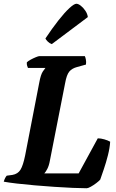

<svg xmlns="http://www.w3.org/2000/svg" viewBox="-35 -1003 616 1023"><path d="M427 0Q397 0 352 -2Q307 -4 254.5 -7.5Q202 -11 150 -15.5Q98 -20 55 -25Q12 -30 -15 -35Q-12 -46 -7.5 -54.5Q-3 -63 1 -67L31 -71Q60 -76 74 -98.5Q88 -121 99 -175L174 -562Q182 -606 193.5 -622.5Q205 -639 207 -641H114Q112 -645 109.5 -653Q107 -661 108 -671Q115 -678 129 -685.5Q143 -693 156.5 -698.5Q170 -704 175 -704H417Q420 -698 422.5 -686Q425 -674 423 -659L376 -646Q349 -639 334.5 -622Q320 -605 312 -560L231 -148Q226 -120 217 -103Q208 -86 201 -79H384L486 -266Q502 -266 521 -260.5Q540 -255 552 -248Q550 -215 540 -175.5Q530 -136 518 -101Q506 -66 499 -46Q492 -38 477.5 -27Q463 -16 448.5 -8Q434 0 427 0ZM241 -768Q229 -772 219.5 -781.5Q210 -791 207 -798Q243 -852 276 -894Q309 -936 334.5 -959.5Q360 -983 372 -983Q382 -983 395.5 -972.5Q409 -962 420 -945.5Q431 -929 433 -912Z"/></svg>

Font: Texturina 72pt 72pt ExtraBold
Style: Italic
Weight: 800
Italic angle: -11°
Designer: Guillermo Torres Carreño
Foundry: Omnibus-Type
Version: Version 1.002; ttfautohint (v1.8.3)